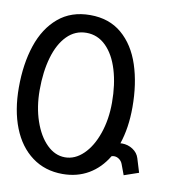

<svg xmlns="http://www.w3.org/2000/svg" viewBox="-83 -803 786 889"><g transform="rotate(10 309.5 -358.5)"><path d="M2 -345Q2 -456 31.2 -543.2Q60.5 -630.5 120.5 -681.2Q180.5 -732 270 -732Q359.5 -732 419 -681.2Q478.5 -630.5 507.2 -543.2Q536 -456 536 -345Q536 -248 510 -171.5L518 -172Q545.5 -172 568.5 -157Q591.5 -142 599 -117.5L619 -52L550.5 -28.5L532.5 -77Q527.5 -91 516.2 -99.2Q505 -107.5 492 -107.5Q485.5 -107.5 480 -105.5Q445.5 -47.5 392 -16.2Q338.5 15 270 15Q187.5 15 126.8 -30Q66 -75 34 -156.2Q2 -237.5 2 -345ZM439 -350Q439 -435.5 418.5 -503.2Q398 -571 359 -609.5Q320 -648 267 -648Q214 -648 176 -609.5Q138 -571 118.5 -503.5Q99 -436 99 -350Q99 -270.5 121.5 -204.8Q144 -139 182.5 -101Q221 -63 268 -63Q315 -63 354.2 -101Q393.5 -139 416.2 -204.8Q439 -270.5 439 -350Z"/></g></svg>

Font: JuliaMono
Style: Regular
Weight: 400
Monospace: yes
Designer: cormullion
Foundry: corm
Version: Version 0.055; ttfautohint (v1.8.4)